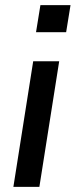

<svg xmlns="http://www.w3.org/2000/svg" viewBox="-20 -726 294 746"><path d="M120 -601 137 -706H254L237 -601ZM32 0 109 -488H210L133 0Z"/></svg>

Font: Nunito Sans 12pt ExtraLight 12pt SemiBold
Style: Italic
Weight: 600
Italic angle: -9°
Version: Version 3.101;gftools[0.9.27]